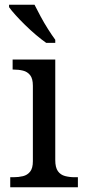

<svg xmlns="http://www.w3.org/2000/svg" viewBox="-20 -786 360 806"><path d="M23 0V-42H36Q58 -42 76.5 -46.5Q95 -51 106.5 -65.5Q118 -80 118 -109V-426Q118 -456 106.5 -470.5Q95 -485 76.5 -489.5Q58 -494 36 -494H33V-536H212V-114Q212 -83 223 -67.5Q234 -52 253 -47Q272 -42 294 -42H307V0ZM174 -606Q154 -620 131 -639.5Q108 -659 85.5 -681Q63 -703 45 -723Q27 -743 18 -756V-766H125Q136 -744 150.5 -717Q165 -690 181.5 -664Q198 -638 212 -619V-606Z"/></svg>

Font: Noto Serif Lao
Style: Regular
Weight: 400
Designer: Monotype Design Team
Foundry: Monotype Imaging Inc.
Version: Version 2.003